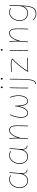

<svg xmlns="http://www.w3.org/2000/svg" viewBox="2034 -2794 983 5092"><g transform="rotate(-90 2526.0 -248.5)"><path d="M278.8 -15.6Q328.1 -15.6 362.3 -35.9Q396.5 -56.2 418.2 -90.3Q439.9 -124.5 451.4 -167.2Q462.9 -210 466.8 -254.4L486.3 -482.4Q487.3 -490.7 495.1 -489.7Q503.9 -488.8 502.9 -480.5L483.9 -252.4Q482.9 -238.8 481 -225.6Q481 -225.6 481 -225.1Q477.5 -183.6 479.5 -143.1Q481.4 -112.3 488.5 -86.7Q495.6 -61 513.4 -45.7Q531.2 -30.3 564.9 -30.3Q573.2 -30.3 574.2 -22Q575.2 -13.7 565.9 -13.7Q524.9 -13.7 503.2 -33.2Q481.4 -52.7 473.1 -82.5Q464.8 -112.3 462.9 -143.1V-145Q449.2 -105 425.8 -71.8Q402.3 -38.6 366.5 -18.8Q330.6 1 279.8 1Q218.8 1 176 -27.8Q133.3 -56.6 110.1 -103.8Q86.9 -150.9 84 -204.6Q81.5 -252.9 95.5 -304.2Q109.4 -355.5 138.9 -399.2Q168.5 -442.9 213.1 -470Q257.8 -497.1 316.4 -497.1Q350.1 -497.1 376 -487.3Q401.9 -477.5 417.5 -467.3Q425.3 -462.4 420.9 -455.1Q416.5 -447.8 408.7 -452.6Q394.5 -462.4 371.3 -471.4Q348.1 -480.5 317.4 -480.5Q263.7 -480.5 222.4 -455.1Q181.2 -429.7 153.3 -388.7Q125.5 -347.7 112.3 -299.3Q99.1 -251 101.6 -204.6Q104.5 -153.8 125.5 -110.6Q146.5 -67.4 185.1 -41.5Q223.6 -15.6 278.8 -15.6Z M918 -15.6Q967.3 -15.6 1001.5 -35.9Q1035.6 -56.2 1057.4 -90.3Q1079.1 -124.5 1090.6 -167.2Q1102.1 -210 1106 -254.4L1125.5 -482.4Q1126.5 -490.7 1134.3 -489.7Q1143.1 -488.8 1142.1 -480.5L1123 -252.4Q1122.1 -238.8 1120.1 -225.6Q1120.1 -225.6 1120.1 -225.1Q1116.7 -183.6 1118.7 -143.1Q1120.6 -112.3 1127.7 -86.7Q1134.8 -61 1152.6 -45.7Q1170.4 -30.3 1204.1 -30.3Q1212.4 -30.3 1213.4 -22Q1214.4 -13.7 1205.1 -13.7Q1164.1 -13.7 1142.3 -33.2Q1120.6 -52.7 1112.3 -82.5Q1104 -112.3 1102.1 -143.1V-145Q1088.4 -105 1064.9 -71.8Q1041.5 -38.6 1005.6 -18.8Q969.7 1 918.9 1Q857.9 1 815.2 -27.8Q772.5 -56.6 749.3 -103.8Q726.1 -150.9 723.1 -204.6Q720.7 -252.9 734.6 -304.2Q748.5 -355.5 778.1 -399.2Q807.6 -442.9 852.3 -470Q897 -497.1 955.6 -497.1Q989.3 -497.1 1015.1 -487.3Q1041 -477.5 1056.6 -467.3Q1064.5 -462.4 1060.1 -455.1Q1055.7 -447.8 1047.9 -452.6Q1033.7 -462.4 1010.5 -471.4Q987.3 -480.5 956.5 -480.5Q902.8 -480.5 861.6 -455.1Q820.3 -429.7 792.5 -388.7Q764.6 -347.7 751.5 -299.3Q738.3 -251 740.7 -204.6Q743.7 -153.8 764.6 -110.6Q785.6 -67.4 824.2 -41.5Q862.8 -15.6 918 -15.6Z M1381.3 -4.9Q1391.1 -109.4 1396 -183.8Q1400.9 -258.3 1400.9 -315.9Q1400.9 -364.3 1397.7 -405Q1394.5 -445.8 1387.7 -487.3Q1386.2 -494.6 1394 -496.6Q1403.3 -498.5 1404.3 -490.2Q1411.1 -448.2 1414.6 -406.5Q1418 -364.7 1418 -315.9Q1418 -293 1417 -268.1Q1435.5 -323.7 1463.1 -376.2Q1490.7 -428.7 1530 -462.6Q1569.3 -496.6 1623 -496.6Q1674.3 -496.6 1700.4 -468Q1726.6 -439.5 1735.6 -393.8Q1744.6 -348.1 1744.6 -297.4Q1744.6 -223.1 1743.4 -152.1Q1742.2 -81.1 1738.3 0.5Q1738.3 8.3 1730 8.3Q1721.7 8.3 1721.7 -0.5Q1725.6 -82 1726.8 -152.6Q1728 -223.1 1728 -297.4Q1728 -342.8 1720.5 -384.5Q1712.9 -426.3 1690.4 -453.1Q1668 -480 1623 -480Q1579.1 -480 1545.7 -453.4Q1512.2 -426.8 1487.3 -384.3Q1462.4 -341.8 1444.6 -292.7Q1426.8 -243.7 1414.6 -198.7L1414.1 -197.3Q1411.1 -156.2 1407.2 -108.2Q1403.3 -60.1 1397.9 -2.9Q1397 5.4 1388.7 4.4Q1380.9 3.4 1381.3 -4.9Z M2031.2 -473.1Q2038.6 -468.8 2034.2 -461.4Q2020.5 -437.5 2004.6 -391.1Q1988.8 -344.7 1977.5 -289.6Q1966.3 -234.4 1966.3 -182.6Q1966.3 -139.2 1977.1 -100.8Q1987.8 -62.5 2012.2 -39.1Q2036.6 -15.6 2077.6 -15.6Q2110.8 -15.6 2138.2 -38.3Q2165.5 -61 2186.8 -97.7Q2208 -134.3 2222.4 -177.2Q2236.8 -220.2 2244.1 -261.2Q2251.5 -302.2 2251.5 -332.5Q2251.5 -341.8 2260.3 -340.8Q2268.1 -339.8 2268.1 -332.5Q2268.6 -294.9 2270.8 -251.7Q2272.9 -208.5 2279.3 -166.7Q2285.6 -125 2298.1 -90.8Q2310.5 -56.6 2332 -36.1Q2353.5 -15.6 2386.2 -15.6Q2436.5 -15.6 2467 -49.3Q2497.6 -83 2511.7 -136.7Q2525.9 -190.4 2525.9 -250.5Q2525.9 -308.6 2513.7 -365.2Q2501.5 -421.9 2482.4 -460.4Q2478.5 -468.8 2486.3 -472.2Q2494.6 -476.1 2498 -468.3Q2518.6 -427.7 2530.5 -369.4Q2542.5 -311 2542.5 -250.5Q2542.5 -205.1 2534.4 -160.6Q2526.4 -116.2 2508.3 -79.6Q2490.2 -43 2460.2 -21Q2430.2 1 2386.2 1Q2349.1 1 2325 -19.8Q2300.8 -40.5 2286.4 -74.5Q2272 -108.4 2264.9 -148.9Q2257.8 -189.5 2254.9 -229.5Q2246.1 -190.9 2231 -150.4Q2215.8 -109.9 2193.8 -75.7Q2171.9 -41.5 2143.1 -20.3Q2114.3 1 2077.6 1Q2028.8 1 2000.5 -26.6Q1972.2 -54.2 1960.4 -96.4Q1948.7 -138.7 1948.7 -182.6Q1948.7 -236.3 1960.2 -292.7Q1971.7 -349.1 1988.3 -396.7Q2004.9 -444.3 2019.5 -470.2Q2023.9 -477.5 2031.2 -473.1Z M2731.9 -694.8Q2731.9 -704.6 2739 -712.2Q2746.1 -719.7 2758.3 -719.7Q2769 -719.7 2773.9 -712.2Q2778.8 -704.6 2778.8 -698.2Q2778.8 -686 2772.5 -678Q2766.1 -669.9 2755.9 -669.9Q2743.7 -669.9 2737.8 -679.2Q2731.9 -688.5 2731.9 -694.8ZM2744.6 -482.4Q2752.4 -482.4 2752.4 -473.6Q2751 -439.5 2749.8 -390.9Q2748.5 -342.3 2747.8 -287.4Q2747.1 -232.4 2746.6 -178Q2746.1 -123.5 2745.8 -77.1Q2745.6 -30.8 2745.6 0Q2745.6 8.3 2736.8 8.3Q2728.5 8.3 2728.5 0Q2728.5 -30.8 2728.8 -77.1Q2729 -123.5 2729.5 -178Q2730 -232.4 2731 -287.6Q2731.9 -342.8 2733.2 -391.4Q2734.4 -439.9 2735.8 -474.6Q2735.8 -482.4 2744.6 -482.4Z M2971.7 -482.4Q2980 -482.4 2980 -474.1Q2980 -361.8 2979.2 -271.2Q2978.5 -180.7 2976.1 -109.4Q2972.2 4.9 2960 75.4Q2947.8 146 2921.6 178.5Q2895.5 210.9 2849.1 210.9Q2840.8 210.9 2840.8 202.1Q2840.8 193.4 2849.1 193.4Q2886.2 193.4 2908.9 166Q2931.6 138.7 2943.6 72.5Q2955.6 6.3 2959.5 -110.4Q2961.9 -181.6 2962.6 -271.7Q2963.4 -361.8 2963.4 -474.1Q2963.4 -482.4 2971.7 -482.4ZM2958.5 -694.8Q2958.5 -704.6 2965.6 -712.2Q2972.7 -719.7 2984.9 -719.7Q2995.6 -719.7 3000.5 -712.2Q3005.4 -704.6 3005.4 -698.2Q3005.4 -686 2999 -678Q2992.7 -669.9 2982.4 -669.9Q2970.2 -669.9 2964.4 -679.2Q2958.5 -688.5 2958.5 -694.8Z M3165 -429.2Q3163.1 -437 3171.9 -439Q3203.1 -444.3 3252.4 -449.7Q3301.8 -455.1 3357.9 -455.1Q3414.6 -455.1 3453.9 -443.8Q3493.2 -432.6 3513.2 -419.9Q3517.1 -418 3517.3 -413.3Q3517.6 -408.7 3514.2 -406.2Q3481.9 -379.4 3438 -332.8Q3394 -286.1 3347.4 -229.7Q3300.8 -173.3 3259.5 -116.2Q3218.3 -59.1 3191.4 -10.7Q3239.7 -14.6 3300.5 -17.3Q3361.3 -20 3422.4 -21.2Q3483.4 -22.5 3531.7 -22.5Q3540.5 -22.5 3540.5 -14.2Q3540.5 -5.9 3531.7 -5.9Q3481 -5.9 3416 -4.4Q3351.1 -2.9 3287.6 0Q3224.1 2.9 3177.2 7.3Q3171.9 7.8 3168.9 3.7Q3166 -0.5 3168.5 -4.9Q3193.4 -52.7 3233.6 -110.1Q3273.9 -167.5 3321 -224.9Q3368.2 -282.2 3413.6 -331.1Q3459 -379.9 3494.1 -411.1Q3474.6 -420.9 3439.9 -429.2Q3405.3 -437.5 3357.9 -437.5Q3302.2 -437.5 3253.7 -432.6Q3205.1 -427.7 3174.8 -422.4Q3167 -420.4 3165 -429.2Z M3724.6 -694.8Q3724.6 -704.6 3731.7 -712.2Q3738.8 -719.7 3751 -719.7Q3761.7 -719.7 3766.6 -712.2Q3771.5 -704.6 3771.5 -698.2Q3771.5 -686 3765.1 -678Q3758.8 -669.9 3748.5 -669.9Q3736.3 -669.9 3730.5 -679.2Q3724.6 -688.5 3724.6 -694.8ZM3737.3 -482.4Q3745.1 -482.4 3745.1 -473.6Q3743.7 -439.5 3742.4 -390.9Q3741.2 -342.3 3740.5 -287.4Q3739.7 -232.4 3739.3 -178Q3738.8 -123.5 3738.5 -77.1Q3738.3 -30.8 3738.3 0Q3738.3 8.3 3729.5 8.3Q3721.2 8.3 3721.2 0Q3721.2 -30.8 3721.4 -77.1Q3721.7 -123.5 3722.2 -178Q3722.7 -232.4 3723.6 -287.6Q3724.6 -342.8 3725.8 -391.4Q3727.1 -439.9 3728.5 -474.6Q3728.5 -482.4 3737.3 -482.4Z M3952.1 -4.9Q3961.9 -109.4 3966.8 -183.8Q3971.7 -258.3 3971.7 -315.9Q3971.7 -364.3 3968.5 -405Q3965.3 -445.8 3958.5 -487.3Q3957 -494.6 3964.8 -496.6Q3974.1 -498.5 3975.1 -490.2Q3981.9 -448.2 3985.4 -406.5Q3988.8 -364.7 3988.8 -315.9Q3988.8 -293 3987.8 -268.1Q4006.3 -323.7 4033.9 -376.2Q4061.5 -428.7 4100.8 -462.6Q4140.1 -496.6 4193.8 -496.6Q4245.1 -496.6 4271.2 -468Q4297.4 -439.5 4306.4 -393.8Q4315.4 -348.1 4315.4 -297.4Q4315.4 -223.1 4314.2 -152.1Q4313 -81.1 4309.1 0.5Q4309.1 8.3 4300.8 8.3Q4292.5 8.3 4292.5 -0.5Q4296.4 -82 4297.6 -152.6Q4298.8 -223.1 4298.8 -297.4Q4298.8 -342.8 4291.3 -384.5Q4283.7 -426.3 4261.2 -453.1Q4238.8 -480 4193.8 -480Q4149.9 -480 4116.5 -453.4Q4083 -426.8 4058.1 -384.3Q4033.2 -341.8 4015.4 -292.7Q3997.6 -243.7 3985.4 -198.7L3984.9 -197.3Q3981.9 -156.2 3978 -108.2Q3974.1 -60.1 3968.8 -2.9Q3967.8 5.4 3959.5 4.4Q3951.7 3.4 3952.1 -4.9Z M4727.5 -15.6Q4785.2 -15.6 4826.2 -45.9Q4867.2 -76.2 4889.6 -130.1Q4912.1 -184.1 4913.6 -254.4L4918.5 -482.4Q4918.5 -491.7 4927.2 -489.7Q4929.7 -489.3 4932.1 -487.8Q4932.6 -487.3 4932.6 -486.8Q4935.5 -483.9 4935.1 -480.5Q4934.6 -417.5 4933.6 -361.6Q4932.6 -305.7 4930.7 -256.3V-252.4Q4930.7 -244.6 4930.2 -236.8Q4925.3 -102.5 4912.8 -13.4Q4900.4 75.7 4875.7 127.7Q4851.1 179.7 4809.8 201.7Q4768.6 223.6 4705.6 223.6Q4664.1 223.6 4617.9 203.6Q4571.8 183.6 4536.6 145Q4530.8 138.2 4537.1 132.8Q4543.5 127.4 4549.3 134.3Q4580.6 169.9 4623.3 188Q4666 206.1 4705.1 206.1Q4773.9 206.1 4815.2 175.8Q4856.4 145.5 4878.2 72Q4899.9 -1.5 4908.7 -131.8Q4885.7 -71.8 4839.4 -35.4Q4793 1 4724.6 1Q4657.2 1 4611.8 -27.8Q4566.4 -56.6 4542.7 -103.8Q4519 -150.9 4516.1 -204.6Q4513.7 -252.9 4527.6 -304.2Q4541.5 -355.5 4571 -399.2Q4600.6 -442.9 4645.3 -470Q4689.9 -497.1 4748.5 -497.1Q4782.2 -497.1 4808.3 -487.3Q4834.5 -477.5 4850.1 -467.3Q4857.9 -462.4 4853 -455.1Q4848.6 -447.8 4840.8 -452.6Q4826.7 -462.4 4803.5 -471.4Q4780.3 -480.5 4749.5 -480.5Q4695.8 -480.5 4654.5 -455.1Q4613.3 -429.7 4585.4 -388.7Q4557.6 -347.7 4544.4 -299.3Q4531.2 -251 4533.7 -204.6Q4536.6 -153.8 4558.1 -110.6Q4579.6 -67.4 4621.8 -41.5Q4664.1 -15.6 4727.5 -15.6Z"/></g></svg>

Font: Mikhak-DS1-FD Thin
Style: Regular
Weight: 100
Designer: Amin Abedi
Version: Version 3.2